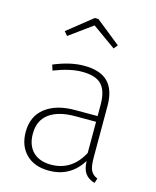

<svg xmlns="http://www.w3.org/2000/svg" viewBox="-116 -850 764 940"><g transform="rotate(15 265.5 -380.0)"><path d="M255 -735 138 -650 121 -670 246 -770H265L390 -670L374 -650ZM418 -111Q418 -63 428 -43.5Q438 -24 462 -14L454 10Q422 1 406 -21Q390 -43 389 -84Q331 10 222 10Q148 10 106 -32Q64 -74 64 -144Q64 -224 119.5 -267Q175 -310 270 -310H384V-368Q384 -436 355 -468Q326 -500 255 -500Q195 -500 113 -468L104 -496Q187 -531 257 -531Q340 -531 379 -491Q418 -451 418 -371ZM224 -21Q330 -21 384 -123V-281H277Q193 -281 146.5 -246.5Q100 -212 100 -145Q100 -86 133 -53.5Q166 -21 224 -21Z"/></g></svg>

Font: Fira Sans UltraLight
Style: Regular
Weight: 200
Designer: Carrois Corporate & Edenspiekermann AG
Foundry: Carrois Corporate GbR & Edenspiekermann AG
Version: Version 4.106;PS 004.106;hotconv 1.0.70;makeotf.lib2.5.58329